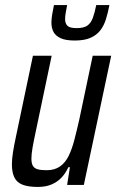

<svg xmlns="http://www.w3.org/2000/svg" viewBox="-20 -730 464 758"><path d="M129 8Q91 8 68.5 -1Q46 -10 36.5 -30Q27 -50 27 -81Q27 -101 31 -127.5Q35 -154 42 -186L110 -510H184L121 -210Q113 -173 108.5 -147Q104 -121 104 -104Q104 -85 110 -75Q116 -65 129.5 -61.5Q143 -58 164 -58Q196 -58 217 -73Q238 -88 251 -114.5Q264 -141 273.5 -177.5Q283 -214 293 -258L346 -510H419L311 0H245L256 -70H250Q239 -46 223 -29Q207 -12 184 -2Q161 8 129 8ZM275 -570Q240 -570 220 -579Q200 -588 191.5 -603.5Q183 -619 183 -641Q183 -655 186 -673Q189 -691 193 -710H245Q242 -693 239.5 -679.5Q237 -666 237 -655Q237 -637 246.5 -628Q256 -619 282 -619Q311 -619 325 -629Q339 -639 346.5 -659.5Q354 -680 360 -710H412Q406 -679 398 -653.5Q390 -628 375.5 -609.5Q361 -591 337 -580.5Q313 -570 275 -570Z"/></svg>

Font: Saira Condensed
Style: Italic
Weight: 400
Width: 3
Italic angle: -12°
Designer: Hector Gatti with collaboration of the Omnibus-Type team
Foundry: Omnibus-Type
Version: Version 1.100